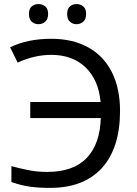

<svg xmlns="http://www.w3.org/2000/svg" viewBox="-20 -915 673 945"><path d="M231.9 -645Q150.4 -645 66.9 -606.9L29.8 -682.1Q114.7 -724.1 232.9 -724.1Q338.9 -724.1 415.3 -681.2Q491.7 -638.2 531.2 -558.6Q570.8 -479 570.8 -369.1Q570.8 -186.5 481.7 -88.4Q392.6 9.8 226.1 9.8Q170.9 9.8 128.2 3.9Q85.4 -2 36.1 -19V-97.2Q78.1 -85.9 120.8 -77.4Q163.6 -68.8 211.9 -68.8Q340.8 -68.8 406.5 -137.2Q472.2 -205.6 476.1 -334H128.9V-413.1H475.1Q465.3 -521.5 401.1 -583.3Q336.9 -645 231.9 -645ZM122.6 -846.2Q122.6 -872.1 136.2 -883.5Q149.9 -895 169.4 -895Q188.5 -895 202.6 -883.5Q216.8 -872.1 216.8 -846.2Q216.8 -820.3 202.6 -808.1Q188.5 -795.9 169.4 -795.9Q149.9 -795.9 136.2 -808.1Q122.6 -820.3 122.6 -846.2ZM310.5 -846.2Q310.5 -872.1 324.2 -883.5Q337.9 -895 356.4 -895Q375.5 -895 389.6 -883.5Q403.8 -872.1 403.8 -846.2Q403.8 -820.3 389.6 -808.1Q375.5 -795.9 356.4 -795.9Q337.9 -795.9 324.2 -808.1Q310.5 -820.3 310.5 -846.2Z"/></svg>

Font: Noto Sans Southeast Asian
Style: Regular
Weight: 400
Designer: Monotype Design Team
Foundry: Monotype Imaging Inc.
Version: Version 1.06 uh; ttfautohint (v1.4.1)